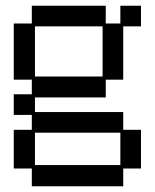

<svg xmlns="http://www.w3.org/2000/svg" viewBox="-20 -560 540 670"><path d="M28 -107H91V-159H28V-231H91V-282H28V-478H91V-540H349V-478H400V-540H472V-468H410V-282H349V-220H102V-169H410V-107H472V28H410V90H91V28H28ZM338 -293V-468H102V-293ZM400 16V-97H102V16Z"/></svg>

Font: DotGothic16
Style: Regular
Weight: 400
Designer: Fontworks Inc.
Foundry: Fontworks Inc.
Version: Version 1.100